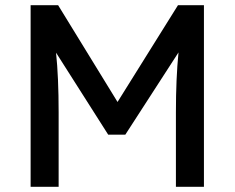

<svg xmlns="http://www.w3.org/2000/svg" viewBox="-20 -720 904 740"><path d="M98 0V-700H204L433 -327L666 -700H766V0H658V-287Q658 -418 668 -518L463 -201H397L196 -517Q206 -423 206 -287V0Z"/></svg>

Font: Easer Grotesk
Style: Regular
Weight: 400
Designer: Boardeaser, Bonnie Shaver-Troup, Thomas Jockin
Foundry: Lexend
Version: Version 1.008;Glyphs 3.1.2 (3151)